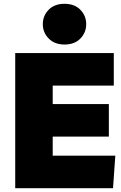

<svg xmlns="http://www.w3.org/2000/svg" viewBox="-20 -989 635 1009"><path d="M578 -539H257V-442H552V-271H257V-171H586L574 0H60V-710H578ZM319 -755Q267 -755 236 -786.5Q205 -818 205 -862Q205 -906 235.5 -937.5Q266 -969 319 -969Q372 -969 402.5 -937.5Q433 -906 433 -862Q433 -818 402.5 -786.5Q372 -755 319 -755Z"/></svg>

Font: Livvic Black
Style: Regular
Weight: 900
Designer: Jacques Le Bailly, Baron von Fonthausen
Version: Version 1.001; ttfautohint (v1.8.2)